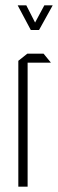

<svg xmlns="http://www.w3.org/2000/svg" viewBox="-20 -703 220 723"><path d="M49 0V-474L83 -501H84V0ZM84 -467V-501H144L171 -468V-467ZM96 -590 47 -682V-683H79L126 -591ZM97 -590 147 -683H178V-682L127 -590Z"/></svg>

Font: Foldit ExtraLight
Style: Regular
Weight: 250
Version: Version 1.003